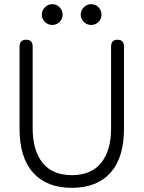

<svg xmlns="http://www.w3.org/2000/svg" viewBox="-20 -891 691 923"><path d="M325 12Q205 12 139.5 -60.5Q74 -133 74 -272V-667Q74 -700 106 -700Q137 -700 137 -667V-274Q137 -168 184.5 -108.5Q232 -49 325 -49Q419 -49 466.5 -108.5Q514 -168 514 -274V-667Q514 -700 545 -700Q576 -700 576 -667V-272Q576 -133 511 -60.5Q446 12 325 12ZM231 -771Q211 -771 196 -785.5Q181 -800 181 -821Q181 -841 196 -856Q211 -871 231 -871Q252 -871 266.5 -856Q281 -841 281 -821Q281 -800 266.5 -785.5Q252 -771 231 -771ZM418 -771Q398 -771 383 -785.5Q368 -800 368 -821Q368 -841 383 -856Q398 -871 418 -871Q439 -871 453.5 -856Q468 -841 468 -821Q468 -800 453.5 -785.5Q439 -771 418 -771Z"/></svg>

Font: Shin Retro Maru Gothic Regular
Style: Regular
Weight: 400
Designer: Iose
Foundry: Typographish
Version: Version 1.002